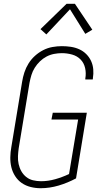

<svg xmlns="http://www.w3.org/2000/svg" viewBox="-20 -987 540 1015"><path d="M195 8Q168 8 142 1.5Q116 -5 95 -19.5Q74 -34 60 -56Q46 -78 40 -103Q34 -128 34.5 -155.5Q35 -183 40 -210L97 -555Q101 -580 109 -604.5Q117 -629 131 -651.5Q145 -674 165 -692Q185 -710 208.5 -722Q232 -734 257.5 -738.5Q283 -743 307 -743Q331 -743 354.5 -739.5Q378 -736 399 -726.5Q420 -717 436 -701Q452 -685 461.5 -664.5Q471 -644 473 -620.5Q475 -597 471 -573Q471 -571 471 -570Q471 -569 470 -567H431Q431 -568 431 -569Q431 -570 431 -572Q436 -600 430 -627Q424 -654 406 -672.5Q388 -691 361.5 -698.5Q335 -706 307 -706Q287 -706 266 -702Q245 -698 226 -688Q207 -678 191 -662.5Q175 -647 163.5 -628.5Q152 -610 146 -590Q140 -570 136 -549L79 -204Q76 -183 75 -161.5Q74 -140 78.5 -119.5Q83 -99 93 -81.5Q103 -64 118.5 -51.5Q134 -39 154.5 -34Q175 -29 197 -29Q234 -29 271.5 -39.5Q309 -50 345 -67L393 -355H252L259 -391H439L382 -44Q337 -20 289.5 -6Q242 8 195 8ZM225 -805 194 -833 332 -967H376L468 -830L431 -808L350 -938Z"/></svg>

Font: Iosevka SS04 Extralight
Style: Italic
Weight: 200
Italic angle: -9°
Monospace: yes
Designer: Belleve Invis
Foundry: Belleve Invis
Version: Version 19.0.0; ttfautohint (v1.8.4)